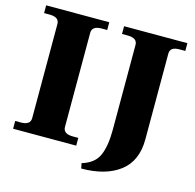

<svg xmlns="http://www.w3.org/2000/svg" viewBox="-116 -819 1068 1052"><g transform="rotate(15 418.5 -293.0)"><path d="M18 -44H49Q104 -44 104 -83V-617Q104 -656 49 -656H18V-700H376V-656H345Q290 -656 290 -617V-83Q290 -44 345 -44H376V0H18ZM429 85Q500 64 523.5 10Q547 -44 547 -135V-617Q547 -656 492 -656H460V-700H819V-656H787Q759 -656 746 -646.5Q733 -637 733 -617V-132Q733 -8 652.5 53Q572 114 435 114Z"/></g></svg>

Font: Taviraj
Style: Bold
Weight: 700
Designer: Katatrad Team
Foundry: CadsonDemak
Version: Version 1.001